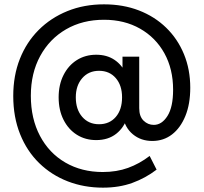

<svg xmlns="http://www.w3.org/2000/svg" viewBox="-20 -703 940 884"><path d="M454 161Q367 161 292 132Q217 103 160.5 48Q104 -7 72.5 -85.5Q41 -164 41 -261Q41 -355 71.5 -432Q102 -509 158 -565Q214 -621 290.5 -652Q367 -683 459 -683Q547 -683 619.5 -655Q692 -627 745 -575.5Q798 -524 827 -453.5Q856 -383 856 -299Q856 -224 833.5 -169Q811 -114 772 -84Q733 -54 681 -54Q629 -54 592 -84.5Q555 -115 546 -167H568Q552 -116 515 -87Q478 -58 423 -58Q373 -58 334 -82.5Q295 -107 272.5 -151.5Q250 -196 250 -255Q250 -313 272.5 -357.5Q295 -402 334 -426.5Q373 -451 423 -451Q472 -451 507 -427.5Q542 -404 561 -362L544 -343V-442H621V-205Q621 -167 641 -147.5Q661 -128 688 -128Q725 -128 751 -169Q777 -210 777 -290Q777 -385 737 -457.5Q697 -530 625 -571Q553 -612 459 -612Q360 -612 284 -568Q208 -524 165 -445Q122 -366 122 -262Q122 -157 164 -77.5Q206 2 281 45.5Q356 89 453 89Q517 89 569.5 70Q622 51 669 15L701 78Q650 117 589.5 139Q529 161 454 161ZM436 -131Q484 -131 513 -164.5Q542 -198 542 -255Q542 -310 513 -343.5Q484 -377 436 -377Q388 -377 358.5 -343Q329 -309 329 -255Q329 -199 358.5 -165Q388 -131 436 -131Z"/></svg>

Font: SUSE Thin Medium
Style: Regular
Weight: 500
Version: Version 1.000